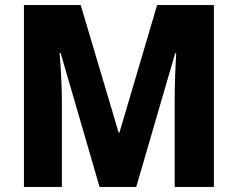

<svg xmlns="http://www.w3.org/2000/svg" viewBox="-20 -734 934 754"><path d="M371 0H515L668 -525H672C669 -476 666 -401 666 -341V0H820V-714H597L449 -213H446L297 -714H74V0H223V-338C223 -400 218 -476 214 -526H218Z"/></svg>

Font: Noto Sans Lao Looped SemiCondensed ExtraBold
Style: Regular
Weight: 800
Width: 4
Designer: Mark Frömberg, Ben Mitchell
Foundry: The Fontpad Ltd
Version: Version 1.002